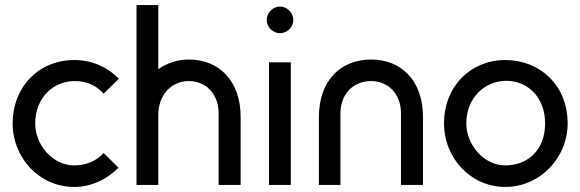

<svg xmlns="http://www.w3.org/2000/svg" viewBox="-20 -730 2291 758"><path d="M389 -126C360 -93 317 -77 273 -77C187 -77 119 -159 119 -242C119 -343 189 -410 276 -410C321 -410 361 -393 389 -360L449 -419C404 -466 342 -493 273 -493C135 -493 30 -389 30 -242C30 -107 135 8 273 8C341 8 402 -22 448 -68Z M725 -495C679 -495 638 -480 605 -457V-710H519V0H605V-278V-277C605 -353 655 -410 725 -410C793 -410 843 -359 843 -283V0H930V-268C930 -411 845 -495 725 -495Z M1042 0H1128V-484H1042ZM1138 -651C1138 -680 1114 -704 1085 -704C1057 -704 1033 -680 1033 -651C1033 -623 1057 -599 1085 -599C1114 -599 1138 -623 1138 -651Z M1239 0H1324V-283C1324 -359 1375 -410 1445 -410C1513 -410 1563 -359 1563 -283V0H1650V-268C1650 -411 1565 -495 1445 -495C1324 -495 1239 -411 1239 -268Z M1733 -243C1733 -106 1838 8 1975 8C2111 8 2221 -106 2221 -243C2221 -394 2111 -493 1975 -493C1838 -493 1733 -389 1733 -243ZM1821 -243C1821 -343 1893 -411 1979 -411C2063 -411 2132 -346 2132 -243C2132 -133 2059 -77 1975 -77C1890 -77 1821 -158 1821 -243Z"/></svg>

Font: Radis Sans
Style: Regular
Weight: 400
Designer: Gaël Goy
Foundry: Gaël Goy
Version: 1.0